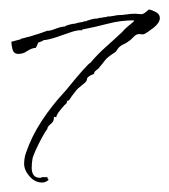

<svg xmlns="http://www.w3.org/2000/svg" viewBox="-20 -316 358 406"><path d="M69 70Q54 70 42.5 57Q31 44 31 30Q31 25 32 18.5Q33 12 35 7Q47 -28 68 -60Q89 -92 114 -119Q118 -123 130.5 -138.5Q143 -154 156 -168.5Q169 -183 171 -183Q186 -201 203.5 -216.5Q221 -232 238 -248Q243 -254 249 -259Q255 -264 261 -269L263 -271V-273Q235 -273 208.5 -266Q182 -259 156 -254L155 -255Q155 -254 154.5 -253.5Q154 -253 154 -252Q144 -253 128.5 -247.5Q113 -242 98 -237Q83 -232 72 -231Q70 -229 66.5 -228Q63 -227 61 -226L56 -215Q46 -214 37.5 -208Q29 -202 19 -202Q9 -202 6.5 -211.5Q4 -221 4 -228H5L24 -233V-234L33 -236L35 -237Q37 -237 47 -240Q57 -243 67.5 -246.5Q78 -250 80 -251Q84 -250 97 -255Q110 -260 118 -260V-261Q123 -263 129 -264.5Q135 -266 139 -266Q144 -268 148.5 -268.5Q153 -269 157 -270V-271H163V-272Q169 -274 175 -275.5Q181 -277 188 -277V-278Q193 -278 197 -279Q201 -280 205 -280L206 -281Q212 -281 217.5 -282Q223 -283 229 -284Q238 -284 247.5 -285.5Q257 -287 266 -287Q269 -287 272 -286.5Q275 -286 278 -286Q283 -286 287 -289.5Q291 -293 295 -296Q301 -295 309.5 -290.5Q318 -286 318 -278Q318 -268 305.5 -258Q293 -248 285 -244Q283 -243 280 -243.5Q277 -244 274 -244Q268 -244 262 -237.5Q256 -231 251 -228Q247 -225 242.5 -223Q238 -221 234 -218Q230 -215 227.5 -210.5Q225 -206 221 -204Q206 -194 202.5 -189Q199 -184 188 -171Q186 -169 182.5 -166.5Q179 -164 179 -160Q164 -154 164 -149Q164 -144 156 -138Q154 -136 150.5 -133.5Q147 -131 145 -129Q142 -126 139 -122Q136 -118 132 -113Q131 -112 128 -107Q125 -102 122 -103L121 -98Q117 -95 108 -84Q99 -73 99 -68L94 -69V-66Q94 -59 87 -53.5Q80 -48 80 -43Q77 -40 69.5 -26.5Q62 -13 56 0.5Q50 14 49 18Q48 23 47.5 28.5Q47 34 47 39Q47 48 51 54Q55 60 65 60H66Q69 58 74 58.5Q79 59 80 58Q80 62 83 64Q77 70 69 70Z"/></svg>

Font: Qwitcher Grypen
Style: Regular
Weight: 400
Designer: Robert E. Leuschke
Foundry: Robert E. Leuschke
Version: Version 1.100; ttfautohint (v1.8.3)